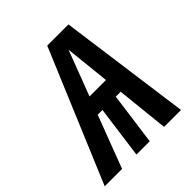

<svg xmlns="http://www.w3.org/2000/svg" viewBox="-228 -819 947 947"><g transform="rotate(-45 245.0 -345.5)"><path d="M375 0 346.2 -273.9H312L274.9 0H182.1L219.2 -273.9H186L82 0H-39.1L251 -690.9H398.9L493.2 0ZM221.2 -366.2H335.9L311 -602.1Z"/></g></svg>

Font: Fira Sans Compressed Medium
Style: Italic
Weight: 500
Width: 3
Italic angle: -8°
Designer: Carrois Corporate & Edenspiekermann AG
Foundry: Carrois Corporate GbR & Edenspiekermann AG
Version: Version 4.203;PS 004.203;hotconv 1.0.88;makeotf.lib2.5.64775